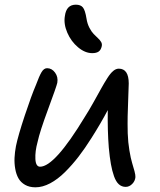

<svg xmlns="http://www.w3.org/2000/svg" viewBox="-20 -779 688 828"><path d="M377.9 -549.8Q346.7 -549.8 316.7 -575Q286.6 -600.1 270.3 -637.9Q253.9 -675.8 259.8 -710Q266.1 -758.8 307.1 -758.8Q328.1 -758.8 337.6 -746.8Q347.2 -734.9 353 -699.2Q356.4 -676.8 365.5 -659.4Q374.5 -642.1 384 -632.3Q393.6 -622.6 402.3 -614.5Q411.1 -606.4 416 -598.1Q420.9 -589.8 418.9 -580.1Q415.5 -564 405.8 -556.9Q396 -549.8 377.9 -549.8ZM132.8 28.8Q106.9 28.8 88.1 18.1Q69.3 7.3 59.6 -10Q49.8 -27.3 45.7 -51Q41.5 -74.7 42.7 -98.9Q43.9 -123 48.8 -148.9Q58.1 -194.3 86.9 -281Q115.7 -367.7 134.8 -412.1Q149.4 -451.7 159.4 -468.3Q169.4 -484.9 183.1 -484.9Q203.6 -484.9 217.5 -465.8Q231.4 -446.8 227.1 -421.9Q223.6 -405.8 187.5 -308.3Q151.4 -210.9 142.1 -167Q130.9 -126.5 132.6 -93.3Q134.3 -60.1 152.8 -60.1Q215.8 -60.1 345.2 -273.9Q364.3 -303.7 384.5 -340.1Q404.8 -376.5 417.2 -398.9Q429.7 -421.4 443.1 -442.4Q456.5 -463.4 468.3 -473.1Q480 -482.9 492.2 -482.9Q535.2 -482.9 535.2 -418.9Q534.7 -401.9 533 -354Q531.2 -306.2 530.5 -277.6Q529.8 -249 530.8 -204.1Q532.2 -164.6 538.1 -129.9Q543.9 -95.2 549.8 -76.2Q555.7 -57.1 560.1 -40.5Q564.5 -23.9 564 -15.1Q562.5 2 550 14.4Q537.6 26.9 522 26.9Q504.9 26.9 492.4 15.6Q480 4.4 471.7 -19Q463.4 -42.5 458.3 -71.3Q453.1 -100.1 449.2 -142.1Q443.4 -215.3 444.8 -304.2Q414.1 -246.1 374 -183.1Q346.7 -139.6 319.1 -103.8Q291.5 -67.9 260.3 -36.9Q229 -5.9 196.3 11.5Q163.6 28.8 132.8 28.8Z"/></svg>

Font: Shantell Sans Bouncy
Style: Italic
Weight: 400
Italic angle: -11.31°
Designer: Stephen Nixon, Anya Danilova, Shantell Martin
Foundry: Arrow Type
Version: Version 1.006;[9816181b4]